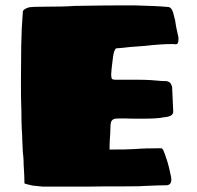

<svg xmlns="http://www.w3.org/2000/svg" viewBox="-20 -695 733 715"><path d="M101 -4 80 -9Q75 -10 72.5 -11.5Q70 -13 71 -14Q71 -40 68 -83Q68 -98 67 -109.5Q66 -121 65 -129L63 -172Q63 -189 61 -215L60 -246Q60 -284 59 -305Q58 -326 58 -393Q58 -456 59 -523Q60 -590 65 -650Q65 -661 89 -668Q104 -670 139 -670Q220 -670 258 -673Q376 -675 436 -675H480Q562 -673 606 -669Q622 -669 629 -631Q632 -624 636 -595Q639 -580 644 -558Q645 -552 644.5 -546.5Q644 -541 644 -540Q643 -530 633 -530Q629 -531 621 -531Q579 -531 518 -524L465 -520Q432 -516 413 -515Q410 -515 405 -503Q401 -490 396 -443L394 -418Q394 -405 397 -401.5Q400 -398 410 -398H499Q538 -398 588 -393H600Q613 -390 616 -383Q620 -377 621 -370L625 -281V-278Q625 -261 589 -258Q568 -253 509 -253Q458 -253 443 -254Q414 -254 408 -253Q397 -250 394 -241.5Q391 -233 391 -213Q391 -200 389 -176Q388 -164 388 -138Q453 -138 484 -140Q518 -143 580 -143Q584 -143 588 -136Q593 -126 604 -91Q610 -71 616 -41Q618 -34 618 -26Q618 -5 598 -5Q572 -5 528 -3Q505 -1 456 -1Q351 -1 298 0H140Q135 0 125 -1.5Q115 -3 101 -4Z"/></svg>

Font: Sigmar One
Style: Regular
Weight: 400
Designer: Vernon Adams
Foundry: Vernon Adams
Version: Version 2.000